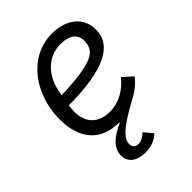

<svg xmlns="http://www.w3.org/2000/svg" viewBox="-213 -629 938 938"><g transform="rotate(-45 255.5 -160.5)"><path d="M232 207C278 207 311 189 328 170L291 126C273 144 253 153 237 153C219 153 204 143 204 122C204 78 258 42 316 7C365 -23 416 -40 457 -94L407 -139C367 -90 314 -57 249 -57C169 -57 126 -106 126 -179C126 -190 127 -207 129 -221C369 -223 485 -277 485 -390C485 -483 407 -528 319 -528C157 -528 49 -375 49 -204C49 -64 121 12 244 12L245 15C178 45 136 81 136 132C136 186 182 207 232 207ZM311 -462C360 -462 406 -446 406 -391C406 -320 360 -289 139 -281L145 -310C164 -402 230 -462 311 -462Z"/></g></svg>

Font: Braiins Sans
Style: Italic
Weight: 400
Italic angle: -11.31°
Designer: Mike Abbink, Paul van der Laan, Pieter van Rosmalen, Jiri Chlebus, Lubos Buracinsky
Foundry: Bold Monday, Sudetype
Version: Version 1.000;hotconv 1.0.109;makeotfexe 2.5.65596